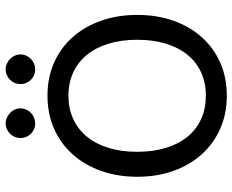

<svg xmlns="http://www.w3.org/2000/svg" viewBox="-94 -748 849 702"><g transform="rotate(-90 331.0 -397.5)"><path d="M35.2 0ZM627 -320.8Q627 -248.5 605.7 -188.5Q584.5 -128.4 545.7 -85Q506.8 -41.5 452.4 -17.3Q397.9 6.8 331.5 6.8Q265.6 6.8 210.9 -17.3Q156.2 -41.5 117.2 -85Q78.1 -128.4 56.6 -188.5Q35.2 -248.5 35.2 -320.8Q35.2 -392.6 56.6 -452.9Q78.1 -513.2 117.2 -556.9Q156.2 -600.6 210.9 -624.8Q265.6 -648.9 331.5 -648.9Q397.9 -648.9 452.4 -624.8Q506.8 -600.6 545.7 -556.9Q584.5 -513.2 605.7 -452.9Q627 -392.6 627 -320.8ZM536.1 -320.8Q536.1 -379.4 521.7 -426Q507.3 -472.7 480.7 -505.1Q454.1 -537.6 416.3 -554.9Q378.4 -572.3 331.5 -572.3Q284.7 -572.3 246.8 -554.9Q209 -537.6 182.1 -505.1Q155.3 -472.7 140.9 -426Q126.5 -379.4 126.5 -320.8Q126.5 -262.2 140.9 -215.6Q155.3 -168.9 182.1 -136.5Q209 -104 246.8 -86.9Q284.7 -69.8 331.5 -69.8Q378.4 -69.8 416.3 -86.9Q454.1 -104 480.7 -136.5Q507.3 -168.9 521.7 -215.6Q536.1 -262.2 536.1 -320.8ZM285.2 -747.6Q285.2 -736.3 280.8 -726.6Q276.4 -716.8 268.8 -709.5Q261.2 -702.1 251.2 -698Q241.2 -693.8 230.5 -693.8Q219.2 -693.8 209.5 -698Q199.7 -702.1 192.4 -709.5Q185.1 -716.8 180.9 -726.6Q176.8 -736.3 176.8 -747.6Q176.8 -758.8 180.9 -768.6Q185.1 -778.3 192.4 -785.6Q199.7 -793 209.5 -797.4Q219.2 -801.8 230.5 -801.8Q241.2 -801.8 251.2 -797.4Q261.2 -793 268.8 -785.6Q276.4 -778.3 280.8 -768.6Q285.2 -758.8 285.2 -747.6ZM482.4 -747.6Q482.4 -736.3 478 -726.6Q473.6 -716.8 466.1 -709.5Q458.5 -702.1 448.5 -698Q438.5 -693.8 427.7 -693.8Q416.5 -693.8 406.7 -698Q397 -702.1 389.6 -709.5Q382.3 -716.8 378.2 -726.6Q374 -736.3 374 -747.6Q374 -758.8 378.2 -768.6Q382.3 -778.3 389.6 -785.6Q397 -793 406.7 -797.4Q416.5 -801.8 427.7 -801.8Q438.5 -801.8 448.5 -797.4Q458.5 -793 466.1 -785.6Q473.6 -778.3 478 -768.6Q482.4 -758.8 482.4 -747.6Z"/></g></svg>

Font: Carlito
Style: Regular
Weight: 400
Designer: Lukasz Dziedzic
Foundry: tyPoland Lukasz Dziedzic
Version: Version 1.104